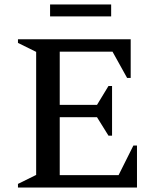

<svg xmlns="http://www.w3.org/2000/svg" viewBox="-20 -835 699 855"><path d="M60 0V-16L141 -56V-604L60 -644V-660H562V-488H546L481 -605H246V-368H412L463 -452H479V-231H463L412 -313H246V-55H508L574 -187H590V0ZM203 -762V-815H475V-762Z"/></svg>

Font: Spectral Medium
Style: Regular
Weight: 500
Designer: Jean-Baptiste Levee
Foundry: Production Type
Version: Version 2.001